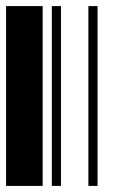

<svg xmlns="http://www.w3.org/2000/svg" viewBox="-20 -610 370 630"><path d="M0 0V-590H120V0ZM150 0V-590H180V0ZM270 0V-590H300V0Z"/></svg>

Font: Libre Barcode 128
Style: Regular
Weight: 400
Version: Version 1.005; ttfautohint (v1.8.3)